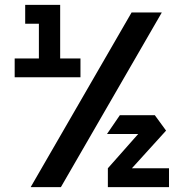

<svg xmlns="http://www.w3.org/2000/svg" viewBox="-20 -765 755 785"><path d="M139 -449V-668L200 -745H226V-526L165 -449ZM40 -449V-526H139V-449ZM165 -449 226 -526H309V-449ZM83 -668V-745H200L139 -668ZM106 0V-1L518 -714H641V-713L229 0ZM418 -217V-218L470 -294H613V-217ZM473 -26 421 -77 613 -294 659 -231ZM421 0V-77H671V0Z"/></svg>

Font: Foldit SemiBold
Style: Regular
Weight: 600
Version: Version 1.003